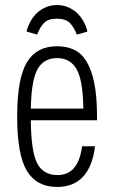

<svg xmlns="http://www.w3.org/2000/svg" viewBox="-20 -730 452 760"><path d="M208 -37Q151 -37 127 -84Q103 -131 102 -254H364V-269Q364 -349 353 -402Q342 -455 322 -487.5Q302 -520 272.5 -533.5Q243 -547 206 -547Q125 -547 86.5 -483.5Q48 -420 48 -268Q48 -117 86.5 -53.5Q125 10 206 10Q272 10 309.5 -31.5Q347 -73 356 -151H305Q297 -93 273 -65Q249 -37 208 -37ZM206 -500Q257 -500 282.5 -457.5Q308 -415 310 -300H102Q104 -412 128.5 -456Q153 -500 206 -500ZM206 -710Q181 -710 160.5 -701Q140 -692 125 -677.5Q110 -663 100 -644Q90 -625 85 -605L127 -593Q138 -622 154 -639Q170 -656 205 -656Q240 -656 256.5 -639Q273 -622 284 -593L326 -605Q322 -625 311.5 -644Q301 -663 286 -677.5Q271 -692 250.5 -701Q230 -710 206 -710Z"/></svg>

Font: Secuela Light
Style: Regular
Weight: 300
Designer: Fernando Haro
Foundry: deFharo
Version: Version 1.708